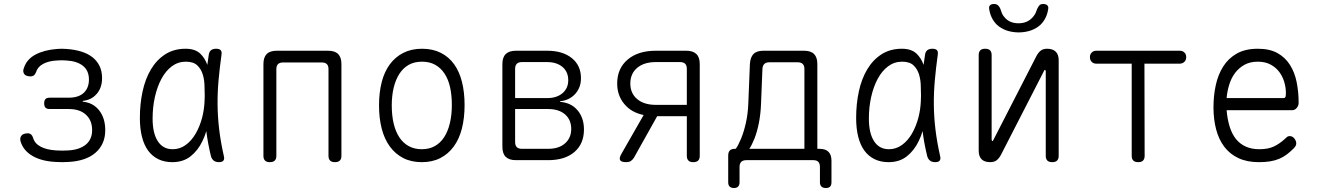

<svg xmlns="http://www.w3.org/2000/svg" viewBox="-20 -805 6640 965"><path d="M100 -463Q114 -507 158 -530.5Q202 -554 267 -559Q279 -560 290.5 -560Q302 -560 314 -559Q355 -556 388 -546Q421 -536 444.5 -517.5Q468 -499 480.5 -473Q493 -447 493 -412Q493 -364 466 -333Q439 -302 396 -298V-294Q448 -289 478.5 -250Q509 -211 509 -151Q509 -114 496 -85.5Q483 -57 459 -36.5Q435 -16 400.5 -4.5Q366 7 323 9Q308 10 292.5 10Q277 10 262 9Q192 6 145.5 -20Q99 -46 84 -92Q81 -102 82 -109.5Q83 -117 87.5 -123Q92 -129 100.5 -132Q109 -135 120 -135Q125 -135 129 -133.5Q133 -132 136 -129.5Q139 -127 141.5 -123Q144 -119 146 -113Q154 -84 184 -68Q214 -52 262 -49Q277 -48 292.5 -48Q308 -48 323 -49Q379 -52 411 -78Q443 -104 443 -151Q443 -200 412 -228.5Q381 -257 326 -257H230Q215 -257 208.5 -264Q202 -271 202 -286Q202 -300 208.5 -307Q215 -314 230 -314H325Q375 -314 401 -338.5Q427 -363 427 -405Q427 -450 397 -474Q367 -498 314 -501Q302 -502 290.5 -502Q279 -502 267 -501Q225 -499 197 -484Q169 -469 161 -442Q159 -437 156 -432.5Q153 -428 150 -426Q147 -424 143 -422.5Q139 -421 135 -421Q123 -421 114.5 -424Q106 -427 102 -432.5Q98 -438 97 -446Q96 -454 100 -463Z M846 10Q806 10 775.5 -5Q745 -20 724.5 -48Q704 -76 693.5 -117.5Q683 -159 683 -212Q683 -282 696.5 -345Q710 -408 738.5 -456Q767 -504 810.5 -532Q854 -560 913 -560Q960 -560 986 -536Q1010 -513 1022 -479Q1025 -503 1029 -528Q1031 -545 1040.5 -552.5Q1050 -560 1066 -560Q1083 -560 1089.5 -552.5Q1096 -545 1093 -528Q1084 -463 1078.5 -402Q1073 -341 1073.5 -280Q1074 -219 1081.5 -155.5Q1089 -92 1105 -21Q1109 -6 1103 2Q1097 10 1080.5 10Q1064 10 1054 2Q1044 -6 1040 -21Q1024 -87 1017 -146Q1009 -119 997 -95Q975 -49 938 -19.5Q901 10 846 10ZM848 -55Q884 -55 913.5 -76.5Q943 -98 963.5 -133.5Q984 -169 996 -214Q1006 -253 1008 -294Q1008 -309 1009 -324Q1009 -345 1008 -367Q1008 -401 999.5 -429.5Q991 -458 971.5 -476.5Q952 -495 914 -495Q875 -495 844 -472Q813 -449 791.5 -409Q770 -369 758.5 -317.5Q747 -266 747 -209Q747 -136 773 -95.5Q799 -55 848 -55Z M1336 10Q1320 10 1312 2Q1304 -6 1304 -22V-483Q1304 -517 1320.5 -533.5Q1337 -550 1371 -550H1629Q1663 -550 1679.5 -533.5Q1696 -517 1696 -483V-22Q1696 -6 1688 2Q1680 10 1663 10Q1647 10 1639 2Q1631 -6 1631 -22V-458Q1631 -475 1622.5 -483Q1614 -491 1598 -491H1402Q1386 -491 1377.5 -483Q1369 -475 1369 -458V-22Q1369 -6 1361 2Q1353 10 1336 10Z M2100 10Q2047 10 2007 -10.5Q1967 -31 1939.5 -68.5Q1912 -106 1898.5 -158.5Q1885 -211 1885 -275Q1885 -340 1898.5 -392.5Q1912 -445 1939.5 -482Q1967 -519 2007.5 -539.5Q2048 -560 2101 -560Q2155 -560 2195.5 -539.5Q2236 -519 2262.5 -482Q2289 -445 2302 -393Q2315 -341 2315 -277Q2315 -212 2301.5 -159Q2288 -106 2260.5 -68.5Q2233 -31 2193 -10.5Q2153 10 2100 10ZM2100 -55Q2137 -55 2165 -70.5Q2193 -86 2212 -115Q2231 -144 2241 -185.5Q2251 -227 2251 -277Q2251 -327 2242 -367Q2233 -407 2214 -435.5Q2195 -464 2167 -479.5Q2139 -495 2101 -495Q2063 -495 2035 -479.5Q2007 -464 1988 -435Q1969 -406 1959 -365.5Q1949 -325 1949 -275Q1949 -225 1958.5 -184.5Q1968 -144 1987 -115Q2006 -86 2034.5 -70.5Q2063 -55 2100 -55Z M2573 0Q2539 0 2522 -16.5Q2505 -33 2505 -67V-483Q2505 -517 2522 -533.5Q2539 -550 2573 -550H2730Q2808 -550 2854 -513Q2900 -476 2900 -412Q2900 -365 2871 -333Q2842 -301 2795 -296V-293Q2850 -289 2882.5 -251Q2915 -213 2915 -154Q2915 -82 2867 -41Q2819 0 2735 0ZM2569 -257V-91Q2569 -74 2577.5 -65.5Q2586 -57 2603 -57H2735Q2789 -57 2820 -84.5Q2851 -112 2851 -157Q2851 -203 2820 -230Q2789 -257 2735 -257ZM2603 -493Q2586 -493 2577.5 -484.5Q2569 -476 2569 -459V-312H2730Q2778 -312 2807 -336.5Q2836 -361 2836 -402Q2836 -444 2807 -468.5Q2778 -493 2730 -493Z M3128 10Q3102 10 3096.5 -0.5Q3091 -11 3104 -33L3215 -227Q3154 -239 3118 -282Q3082 -325 3082 -385Q3082 -461 3134.5 -505.5Q3187 -550 3276 -550H3429Q3463 -550 3480 -533.5Q3497 -517 3497 -483V-22Q3497 -6 3489 2Q3481 10 3464 10Q3448 10 3440 2Q3432 -6 3432 -22V-221H3283L3166 -12Q3159 -1 3150 4.5Q3141 10 3128 10ZM3432 -459Q3432 -476 3423.5 -484.5Q3415 -493 3398 -493H3276Q3217 -493 3182.5 -464Q3148 -435 3148 -385Q3148 -336 3182.5 -307Q3217 -278 3276 -278H3432Z M3669 140Q3655 140 3647.5 133Q3640 126 3640 111V-23Q3640 -40 3648 -48.5Q3656 -57 3673 -57H3678Q3691 -75 3705 -109Q3719 -143 3729 -188Q3739 -233 3741 -284L3749 -483Q3751 -517 3767 -533.5Q3783 -550 3817 -550H4021Q4055 -550 4071.5 -533.5Q4088 -517 4088 -483V-57H4099Q4129 -57 4144 -42Q4159 -27 4159 3V111Q4159 126 4152 133Q4145 140 4131 140Q4116 140 4108.5 132.5Q4101 125 4101 111V34Q4101 17 4093 8.5Q4085 0 4068 0H3731Q3714 0 3705.5 8.5Q3697 17 3697 34V111Q3697 125 3690 132.5Q3683 140 3669 140ZM4023 -459Q4023 -475 4014.5 -483.5Q4006 -492 3990 -492H3847Q3830 -492 3821.5 -483.5Q3813 -475 3812 -459L3805 -284Q3803 -231 3794 -186Q3785 -141 3771.5 -107.5Q3758 -74 3746 -57H4023Z M4446 10Q4406 10 4375.5 -5Q4345 -20 4324.5 -48Q4304 -76 4293.5 -117.5Q4283 -159 4283 -212Q4283 -282 4296.5 -345Q4310 -408 4338.5 -456Q4367 -504 4410.5 -532Q4454 -560 4513 -560Q4560 -560 4586 -536Q4610 -513 4622 -479Q4625 -503 4629 -528Q4631 -545 4640.5 -552.5Q4650 -560 4666 -560Q4683 -560 4689.5 -552.5Q4696 -545 4693 -528Q4684 -463 4678.5 -402Q4673 -341 4673.5 -280Q4674 -219 4681.5 -155.5Q4689 -92 4705 -21Q4709 -6 4703 2Q4697 10 4680.5 10Q4664 10 4654 2Q4644 -6 4640 -21Q4624 -87 4617 -146Q4609 -119 4597 -95Q4575 -49 4538 -19.5Q4501 10 4446 10ZM4448 -55Q4484 -55 4513.5 -76.5Q4543 -98 4563.5 -133.5Q4584 -169 4596 -214Q4606 -253 4608 -294Q4608 -309 4609 -324Q4609 -345 4608 -367Q4608 -401 4599.5 -429.5Q4591 -458 4571.5 -476.5Q4552 -495 4514 -495Q4475 -495 4444 -472Q4413 -449 4391.5 -409Q4370 -369 4358.5 -317.5Q4347 -266 4347 -209Q4347 -136 4373 -95.5Q4399 -55 4448 -55Z M4899 -48V-528Q4899 -544 4907 -552Q4915 -560 4931 -560Q4948 -560 4956 -552Q4964 -544 4964 -528V-102Q4966 -96 4968 -96Q4970 -96 4970.5 -97.5Q4971 -99 4973 -102L5188 -521Q5197 -539 5209.5 -549.5Q5222 -560 5243 -560Q5271 -560 5286 -545.5Q5301 -531 5301 -502V-22Q5301 -6 5293 2Q5285 10 5269 10Q5252 10 5244 2Q5236 -6 5236 -22V-448Q5234 -454 5232 -454Q5230 -454 5229.5 -452.5Q5229 -451 5227 -448L5012 -29Q5003 -11 4990.5 -0.5Q4978 10 4957 10Q4928 10 4913.5 -4.5Q4899 -19 4899 -48ZM4952 -758Q4949 -771 4955.5 -778Q4962 -785 4976 -785Q4985 -785 4990.5 -782Q4996 -779 5000 -774Q5008 -764 5012.5 -747.5Q5017 -731 5029 -718Q5054 -688 5099 -688Q5144 -688 5170 -718Q5183 -732 5188 -747.5Q5193 -763 5200 -773Q5204 -779 5209 -782Q5214 -785 5223 -785Q5237 -785 5244 -778Q5251 -771 5248 -758Q5241 -712 5210 -681Q5169 -643 5100 -642Q5031 -643 4990 -681Q4959 -712 4952 -758Z M5668 -485H5490Q5476 -485 5467 -494Q5458 -503 5458 -518Q5458 -532 5467 -541Q5476 -550 5490 -550H5910Q5924 -550 5933 -541Q5942 -532 5942 -518Q5942 -503 5932.5 -494Q5923 -485 5909 -485H5732L5733 -22Q5733 -6 5725 2Q5717 10 5701 10Q5684 10 5676 2Q5668 -6 5668 -22Z M6462 -121Q6476 -121 6485.5 -109Q6495 -97 6495 -84Q6495 -78 6492 -72Q6489 -66 6482 -59Q6464 -41 6446.5 -28Q6429 -15 6408.5 -6.5Q6388 2 6363.5 6Q6339 10 6307 10Q6248 10 6205 -10Q6162 -30 6134 -66.5Q6106 -103 6092.5 -154Q6079 -205 6079 -266Q6079 -324 6090.5 -377Q6102 -430 6128 -471Q6154 -512 6196.5 -536Q6239 -560 6302 -560Q6361 -560 6400 -538.5Q6439 -517 6463 -479.5Q6487 -442 6497 -392.5Q6507 -343 6507 -288Q6507 -274 6497.5 -262.5Q6488 -251 6473 -251H6145Q6149 -204 6161 -166.5Q6173 -129 6193.5 -104.5Q6214 -80 6243 -67.5Q6272 -55 6309 -55Q6354 -55 6383 -69Q6412 -83 6438 -107Q6444 -113 6449 -117Q6454 -121 6462 -121ZM6145 -312H6432Q6437 -312 6440 -316.5Q6443 -321 6443 -338Q6443 -364 6435 -392Q6427 -420 6410 -443Q6393 -466 6366 -480.5Q6339 -495 6302 -495Q6263 -495 6235 -479.5Q6207 -464 6188 -439Q6169 -414 6158.5 -380.5Q6148 -347 6145 -312Z"/></svg>

Font: Maple Mono NL ExtraLight
Style: Regular
Weight: 275
Monospace: yes
Designer: subframe7536
Version: Version 7.000